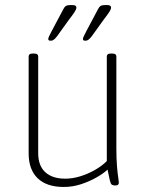

<svg xmlns="http://www.w3.org/2000/svg" viewBox="-20 -738 597 764"><path d="M234 6Q166 6 130 -28.5Q94 -63 94 -128V-513Q94 -519 98 -522Q102 -525 111 -525H115Q124 -525 128 -522Q132 -519 132 -513V-128Q132 -79 160 -53Q188 -27 240 -27Q268 -27 298 -36Q328 -45 356.5 -61Q385 -77 405 -97V-513Q405 -519 409 -522Q413 -525 422 -525H426Q435 -525 439 -522Q443 -519 443 -513V-150Q443 -106 445.5 -76.5Q448 -47 450.5 -31.5Q453 -16 453 -12Q453 -9 452 -6.5Q451 -4 449 -2.5Q447 -1 444 -0.5Q441 0 437 0Q429 0 424.5 -3.5Q420 -7 417 -20.5Q414 -34 408 -63Q392 -48 364 -32Q336 -16 302.5 -5Q269 6 234 6ZM181 -576Q177 -576 174.5 -577.5Q172 -579 172 -583Q172 -586 175 -593Q178 -600 185 -613L227 -692Q233 -704 237 -709.5Q241 -715 247.5 -716.5Q254 -718 265 -718Q276 -718 280 -715.5Q284 -713 284 -708Q284 -701 276 -689Q268 -677 254 -659L208 -595Q202 -587 197.5 -583Q193 -579 189.5 -577.5Q186 -576 181 -576ZM319 -576Q315 -576 312.5 -577.5Q310 -579 310 -583Q310 -586 313 -593Q316 -600 323 -613L365 -692Q371 -704 375 -709.5Q379 -715 385.5 -716.5Q392 -718 403 -718Q414 -718 418 -715.5Q422 -713 422 -708Q422 -701 414 -689Q406 -677 392 -659L346 -595Q340 -587 335.5 -583Q331 -579 327.5 -577.5Q324 -576 319 -576Z"/></svg>

Font: Asap Thin
Style: Regular
Weight: 250
Designer: Pablo Cosgaya
Foundry: Omnibus-Type
Version: Version 3.001